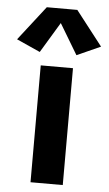

<svg xmlns="http://www.w3.org/2000/svg" viewBox="-102 -827 490 863"><g transform="rotate(5 142.5 -395.0)"><path d="M69.3 0V-527.3H214.8V0ZM59.6 -586.9 -46.9 -634.8 73.7 -790H211.4L332 -634.8L225.1 -586.9L142.6 -724.6Z"/></g></svg>

Font: Schibsted Grotesk
Style: Bold
Weight: 700
Designer: Bakken & Baeck AS, Henrik Kongsvoll
Foundry: Schibsted ASA
Version: Version 1.100;gftools[0.9.25]